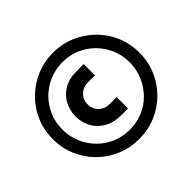

<svg xmlns="http://www.w3.org/2000/svg" viewBox="-167 -924 1148 1148"><g transform="rotate(-45 407.0 -350.0)"><path d="M408 15Q332 15 265.5 -13Q199 -41 148.5 -91.5Q98 -142 70 -208Q42 -274 42 -350Q42 -426 70 -492Q98 -558 148.5 -608Q199 -658 265.5 -686.5Q332 -715 408 -715Q484 -715 550.5 -686.5Q617 -658 667.5 -608Q718 -558 746 -492Q774 -426 774 -350Q774 -274 746 -208Q718 -142 667.5 -91.5Q617 -41 550.5 -13Q484 15 408 15ZM408 -64Q468 -64 519.5 -86Q571 -108 609.5 -147.5Q648 -187 670 -239Q692 -291 692 -350Q692 -410 670 -461.5Q648 -513 609.5 -552Q571 -591 519.5 -613Q468 -635 408 -635Q349 -635 297 -613Q245 -591 206 -552Q167 -513 145 -461.5Q123 -410 123 -350Q123 -291 145 -239Q167 -187 206 -147.5Q245 -108 297 -86Q349 -64 408 -64ZM428 -162Q367 -163 323.5 -188.5Q280 -214 257 -256.5Q234 -299 234 -350Q234 -401 257 -443.5Q280 -486 323.5 -511.5Q367 -537 428 -537H490V-442H430Q404 -442 382.5 -430Q361 -418 348.5 -397.5Q336 -377 336 -350Q336 -323 348.5 -302Q361 -281 382.5 -269.5Q404 -258 430 -258H490V-162Z"/></g></svg>

Font: MuseoModerno SemiBold
Style: Bold
Weight: 700
Version: Version 1.001